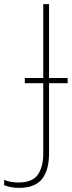

<svg xmlns="http://www.w3.org/2000/svg" viewBox="-110 -734 349 928"><path d="M-19 174Q59 174 93 131.5Q127 89 127 7V-332H217V-357H127V-714H99V-357H10V-332H99V10Q99 72 73 110Q47 148 -20 148Q-61 148 -90 135V161Q-78 166 -60 170Q-42 174 -19 174Z"/></svg>

Font: Noto Sans Display Thin
Style: Regular
Weight: 250
Designer: Monotype Design Team
Foundry: Monotype Imaging Inc.
Version: Version 1.900